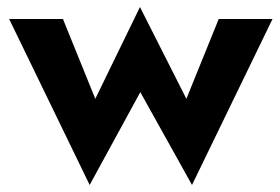

<svg xmlns="http://www.w3.org/2000/svg" viewBox="-20 -506 795 546"><path d="M6 -452 235 20 379 -244 526 20 755 -452H602L510 -225L378 -486L251 -225L159 -452Z"/></svg>

Font: SpinnyJost
Style: Bold
Weight: 700
Version: Version 3.710